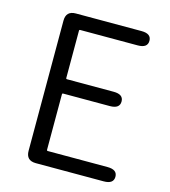

<svg xmlns="http://www.w3.org/2000/svg" viewBox="-109 -820 803 907"><g transform="rotate(15 292.0 -366.0)"><path d="M150 0Q102 0 102 -48V-684Q102 -732 150 -732H471Q519 -732 519 -697Q519 -662 471 -662H190Q185 -662 185 -657V-426Q185 -421 190 -421H418Q466 -421 466 -386Q466 -351 418 -351H190Q185 -351 185 -346V-75Q185 -70 190 -70H482Q530 -70 530 -35Q530 0 482 0Z"/></g></svg>

Font: Resource Han Rounded KR Normal
Style: Regular
Weight: 350
Designer: Cyano Hao (round all glyphs); Ryoko NISHIZUKA 西塚涼子 (kana, bopomofo & ideographs); Paul D. Hunt (Latin, Greek & Cyrillic)
Foundry: Cyano Hao
Version: 0.990